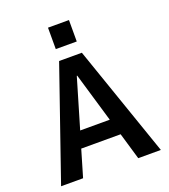

<svg xmlns="http://www.w3.org/2000/svg" viewBox="-166 -1066 1046 1185"><g transform="rotate(-20 357.0 -473.5)"><path d="M288.1 -806.6V-947.3H425.8V-806.6ZM29.3 0 282.2 -730.5H431.6L684.6 0H536.1L484.4 -175.8H225.6L173.8 0ZM257.8 -283.2H452.1L356.4 -607.4H353.5Z"/></g></svg>

Font: Mgen+ 1c bold
Style: Bold
Weight: 700
Designer: [Source Han Sans]
Ryoko NISHIZUKA  (kana & ideographs); Paul D. Hunt (Latin, Greek & Cyrillic); Wenlong ZHANG  (bopomofo
Version: Version 1.059.20150602